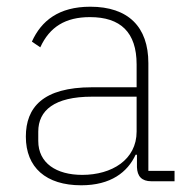

<svg xmlns="http://www.w3.org/2000/svg" viewBox="-20 -540 562 572"><path d="M500 0V-31H422V-352C422 -460 362 -520 249 -520C155 -520 103 -478 75 -416L100 -399C128 -460 175 -489 248 -489C339 -489 387 -444 387 -348V-280H254C108 -280 57 -220 57 -133C57 -41 117 12 222 12C310 12 360 -27 384 -79H388V-42C389 -15 402 0 431 0ZM225 -19C148 -19 94 -54 94 -120V-148C94 -211 142 -252 254 -252H387V-148C387 -64 313 -19 225 -19Z"/></svg>

Font: IBM Plex Thai Looped ExtraLight
Style: Regular
Weight: 200
Designer: Mike Abbink, Paul van der Laan, Pieter van Rosmalen, Ben Mitchell, Mark Frömberg
Foundry: Bold Monday
Version: Version 1.0